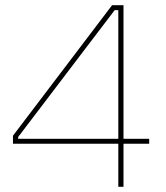

<svg xmlns="http://www.w3.org/2000/svg" viewBox="-20 -720 640 740"><path d="M436 0H456V-166H555V-185H456V-700H412L30 -197V-166H436ZM50 -185V-192L422 -681H436V-185Z"/></svg>

Font: Fixel Display Thin
Style: Regular
Weight: 100
Designer: AlfaBravo + MacPaw
Foundry: Kyrylo Tkachov, Marchela Mozhyna, Serhii Makarenko, Maria Weinstein, Zakhar Kryvoshyya
Version: Version 1.211